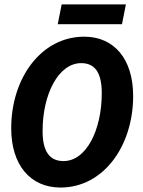

<svg xmlns="http://www.w3.org/2000/svg" viewBox="-20 -828 640 860"><path d="M251.1 12C443.7 12 576.4 -174 576.4 -398.2C576.4 -562.8 491.9 -663.7 357.2 -663.7C163.9 -663.7 30.2 -477.6 30.2 -253.5C30.2 -89.1 115.7 12 251.1 12ZM264.6 -106.5C200.6 -106.5 170.8 -151.4 170.8 -241.1C170.8 -406.8 242.1 -545.2 343.7 -545.2C406.6 -545.2 435.8 -500.6 435.8 -410.8C435.8 -244.9 366.2 -106.5 264.6 -106.5ZM238.7 -719.6H526.4L543.9 -808.3H256.2L238.7 -719.6Z"/></svg>

Font: Source Code Variable
Style: Italic
Weight: 400
Italic angle: -11°
Monospace: yes
Designer: Paul D. Hunt, Teo Tuominen
Foundry: Adobe Systems Incorporated
Version: Version 1.005;PS 1.0;hotconv 16.6.54;makeotf.lib2.5.65590